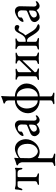

<svg xmlns="http://www.w3.org/2000/svg" viewBox="1153 -1845 977 3323"><g transform="rotate(-90 1641.5 -183.5)"><path d="M10 -299C10 -290 14 -284 20 -284C30 -284 40 -298 43 -309C55 -352 65 -368 95 -368H155C166 -368 167 -348 167 -336V-65C167 -36 145 -30 125 -24C114 -20 102 -16 102 -6C102 2 118 3 125 3C164 3 168 -2 203 -2C238 -2 242 3 281 3C288 3 304 2 304 -6C304 -16 292 -20 281 -24C261 -30 237 -36 237 -64V-336C237 -349 238 -368 252 -368H312C350 -368 365 -345 368 -309C369 -301 375 -284 385 -284C394 -284 399 -297 398 -306C397 -320 396 -336 396 -352C396 -369 400 -385 400 -399C400 -408 393 -414 389 -414C386 -414 376 -410 370 -405C365 -401 344 -400 327 -400H121C97 -400 86 -403 71 -407C55 -411 50 -414 39 -414C28 -414 24 -406 24 -396C24 -371 17 -329 12 -310C11 -306 10 -302 10 -299Z M450 285C489 285 495 280 530 280C565 280 585 285 624 285C632 285 646 284 646 276C646 266 634 262 623 258C603 252 565 247 565 220V33C565 27 566 -18 569 -18C589 0 641 14 669 14C795 14 894 -106 894 -225C894 -319 833 -414 730 -414C667 -414 587 -367 568 -348C567 -349 567 -353 567 -357C567 -373 572 -405 572 -417C572 -424 569 -425 564 -425C532 -412 499 -397 448 -385C444 -384 441 -379 441 -373C441 -367 444 -361 449 -360C482 -353 495 -302 495 -287V220C495 247 472 252 452 258C441 262 429 266 429 276C429 284 443 285 450 285ZM684 -17C630 -17 565 -85 565 -166C565 -190 568 -259 568 -317C568 -331 630 -369 678 -369C721 -369 814 -347 814 -193C814 -59 723 -17 684 -17Z M1026 14C1069 14 1107 -2 1151 -38H1154C1172 -3 1196 14 1227 14C1250 14 1307 -15 1307 -43C1307 -49 1302 -54 1296 -54C1294 -54 1292 -53 1288 -49C1279 -41 1268 -38 1251 -38C1229 -38 1214 -57 1215 -85L1220 -325C1221 -376 1186 -414 1138 -414C1081 -414 949 -341 949 -274C949 -269 953 -265 960 -265C980 -265 1026 -290 1026 -300L1025 -318C1025 -330 1027 -341 1035 -347C1048 -358 1070 -365 1090 -365C1128 -365 1150 -336 1149 -301L1147 -237C1146 -210 1145 -208 1119 -197L1017 -155C968 -135 946 -114 946 -72C946 -35 990 14 1026 14ZM1073 -34C1049 -34 1024 -52 1024 -87C1024 -110 1047 -138 1118 -164C1129 -168 1135 -169 1138 -169C1146 -169 1148 -163 1147 -148L1145 -99C1143 -56 1117 -34 1073 -34Z M1343 -187C1343 -70 1448 14 1565 14V205C1565 232 1542 237 1522 243C1511 247 1499 251 1499 261C1499 267 1507 270 1522 270C1561 270 1565 265 1600 265C1635 265 1639 270 1678 270C1689 270 1701 269 1701 261C1701 251 1689 247 1678 243C1658 237 1635 232 1635 205V14C1759 14 1858 -89 1858 -213C1858 -330 1752 -414 1635 -414V-509C1635 -599 1642 -633 1642 -645C1642 -648 1639 -652 1636 -652C1635 -652 1635 -651 1634 -651C1602 -639 1569 -623 1518 -611C1514 -610 1511 -605 1511 -599C1511 -593 1514 -587 1519 -586C1552 -579 1565 -560 1565 -521V-414C1441 -414 1343 -311 1343 -187ZM1635 -382C1728 -382 1776 -282 1776 -189C1776 -102 1722 -17 1635 -17ZM1565 -382V-19C1473 -19 1425 -118 1425 -210C1425 -296 1479 -382 1565 -382Z M1938 3C1978 3 1984 -2 2019 -2C2054 -2 2060 3 2100 3C2107 3 2120 2 2120 -6C2120 -16 2108 -20 2097 -24C2077 -30 2053 -35 2053 -63C2053 -69 2053 -71 2056 -74L2255 -281C2257 -283 2259 -281 2259 -276V-63C2259 -36 2237 -30 2217 -24C2206 -20 2194 -16 2194 -6C2194 2 2207 3 2214 3C2254 3 2260 -2 2295 -2C2330 -2 2336 3 2376 3C2383 3 2396 2 2396 -6C2396 -16 2384 -20 2373 -24C2353 -30 2329 -36 2329 -63V-337C2329 -364 2350 -370 2370 -376C2381 -380 2393 -384 2393 -394C2393 -402 2381 -403 2373 -403C2333 -403 2331 -398 2296 -398C2261 -398 2261 -403 2221 -403C2213 -403 2201 -402 2201 -394C2201 -384 2213 -380 2224 -376C2244 -370 2259 -366 2259 -339C2259 -332 2257 -333 2254 -328L2063 -131C2063 -131 2062 -130 2061 -130C2058 -130 2053 -133 2053 -137V-337C2053 -364 2071 -370 2091 -376C2102 -380 2114 -384 2114 -394C2114 -402 2101 -403 2094 -403C2054 -403 2054 -398 2019 -398C1984 -398 1982 -403 1942 -403C1935 -403 1922 -402 1922 -394C1922 -384 1934 -380 1945 -376C1965 -370 1983 -364 1983 -337V-63C1983 -35 1961 -30 1941 -24C1930 -20 1918 -16 1918 -6C1918 2 1931 3 1938 3Z M2468 3C2507 3 2511 -2 2546 -2C2581 -2 2585 3 2624 3C2625 3 2626 3 2627 3C2635 3 2647 2 2647 -6C2647 -16 2635 -20 2624 -24C2604 -30 2579 -34 2579 -62V-196C2579 -201 2584 -205 2589 -205C2648 -205 2659 -163 2701 -96C2752 -16 2784 14 2838 14C2866 14 2884 2 2884 -6C2884 -16 2874 -23 2857 -29C2817 -43 2791 -71 2766 -109C2744 -142 2723 -182 2694 -227C2691 -231 2688 -232 2694 -236C2722 -255 2745 -314 2757 -330C2767 -343 2773 -354 2791 -354C2804 -354 2827 -338 2840 -338C2858 -338 2870 -354 2870 -376C2870 -396 2856 -418 2821 -418C2759 -418 2740 -363 2712 -312C2688 -268 2658 -227 2590 -227C2585 -227 2579 -228 2579 -235V-328C2579 -358 2596 -372 2616 -378C2627 -382 2639 -386 2639 -396C2639 -404 2627 -405 2619 -405C2618 -405 2617 -405 2616 -405C2577 -405 2579 -400 2544 -400C2509 -400 2513 -405 2474 -405C2473 -405 2472 -405 2471 -405C2464 -405 2451 -404 2451 -396C2451 -386 2463 -382 2474 -378C2494 -372 2511 -359 2511 -330V-59C2511 -31 2488 -30 2468 -24C2457 -20 2445 -16 2445 -6C2445 2 2458 3 2465 3C2466 3 2467 3 2468 3Z M3001 14C3044 14 3082 -2 3126 -38H3129C3147 -3 3171 14 3202 14C3225 14 3282 -15 3282 -43C3282 -49 3277 -54 3271 -54C3269 -54 3267 -53 3263 -49C3254 -41 3243 -38 3226 -38C3204 -38 3189 -57 3190 -85L3195 -325C3196 -376 3161 -414 3113 -414C3056 -414 2924 -341 2924 -274C2924 -269 2928 -265 2935 -265C2955 -265 3001 -290 3001 -300L3000 -318C3000 -330 3002 -341 3010 -347C3023 -358 3045 -365 3065 -365C3103 -365 3125 -336 3124 -301L3122 -237C3121 -210 3120 -208 3094 -197L2992 -155C2943 -135 2921 -114 2921 -72C2921 -35 2965 14 3001 14ZM3048 -34C3024 -34 2999 -52 2999 -87C2999 -110 3022 -138 3093 -164C3104 -168 3110 -169 3113 -169C3121 -169 3123 -163 3122 -148L3120 -99C3118 -56 3092 -34 3048 -34Z"/></g></svg>

Font: EB Garamond
Style: Regular
Weight: 400
Designer: Georg Duffner and Octavio Pardo
Foundry: Georg Duffner
Version: Version 1.000;PS 001.000;hotconv 1.0.88;makeotf.lib2.5.64775